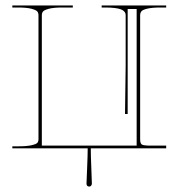

<svg xmlns="http://www.w3.org/2000/svg" viewBox="-20 -540 650 699"><path d="M490.2 -33.7Q490.2 -17.6 496.6 -13.7Q502.9 -9.8 529.8 -9.8H585V0H477.5H310.5Q310.5 24.4 312.5 73.5Q314.5 122.6 314.5 128.4Q314.5 131.8 312 135.7Q309.6 138.7 305.7 139.2Q301.8 139.6 298.3 137.2Q294.9 134.3 294.9 128.9Q294.9 123.5 297.1 74Q299.3 24.4 299.3 0H132.3H24.9V-7.3H44.9Q77.1 -7.3 94.5 -11.2Q111.8 -15.1 116 -20Q120.1 -24.9 120.1 -33.7V-483.9Q120.1 -492.7 116 -498Q111.8 -503.4 94.5 -508.1Q77.1 -512.7 44.9 -512.7H24.9V-520H245.1V-512.7H207.5Q175.3 -512.7 158 -508.1Q140.6 -503.4 136.5 -498Q132.3 -492.7 132.3 -483.9V-9.8H477.5V-507.3H444.8V-125H435.1Q437.5 -260.3 437.5 -300.3V-483.4Q437.5 -488.3 436.3 -491.9Q435.1 -495.6 430.7 -499.8Q426.3 -503.9 418.5 -506.6Q410.6 -509.3 396.5 -511Q382.3 -512.7 362.3 -512.7H350.1V-520H585V-512.7H564.9Q533.7 -512.7 516.4 -508.5Q499 -504.4 494.6 -498.5Q490.2 -492.7 490.2 -483.9Z"/></svg>

Font: ZnikomitNo25
Style: Regular
Weight: 100
Designer: gluk
Foundry: gluk
Version: Version 0.56